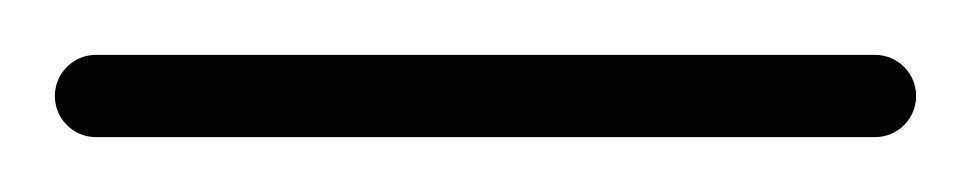

<svg xmlns="http://www.w3.org/2000/svg" viewBox="-35 -35 354 70"><path d="M0 -15C-8.3 -15 -15 -8.3 -15 0C-15 8.3 -8.3 15 0 15C94.7 15 189.3 15 284 15C292.3 15 299 8.3 299 0C299 -8.3 292.3 -15 284 -15C189.3 -15 94.7 -15 0 -15Z"/></svg>

Font: FRB American Cursive Just Baseline
Style: Italic
Weight: 400
Italic angle: -25°
Version: Version 2.0;Modular Font Editor K font №1